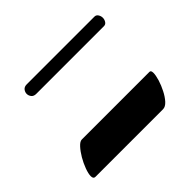

<svg xmlns="http://www.w3.org/2000/svg" viewBox="-124 -278 416 416"><g transform="rotate(-45 83.5 -70.5)"><path d="M-41.5 53.2Q-47.4 53.2 -47.4 44.9Q-47.4 37.6 -43 25.6Q-38.6 13.7 -32 2.4Q-25.4 -8.8 -18.1 -16.8Q-10.7 -24.9 -4.9 -24.9H202.6Q207 -24.9 207 -17.1Q207 -9.8 203.4 2.2Q199.7 14.2 193.8 25.6Q188 37.1 180.7 45.2Q173.3 53.2 166 53.2ZM-4.9 -164.6Q-12.2 -164.6 -15.9 -169.2Q-19.5 -173.8 -19.5 -179.2Q-19.5 -184.6 -15.9 -189.2Q-12.2 -193.8 -4.9 -193.8H202.6Q208 -193.8 210.9 -189.2Q213.9 -184.6 213.9 -179.2Q213.9 -173.8 210.9 -169.2Q208 -164.6 202.6 -164.6Z"/></g></svg>

Font: XB Kayhan Sayeh
Style: Regular
Weight: 700
Designer: Behnam
Foundry: Irmug
Version: Version 7.300 2009